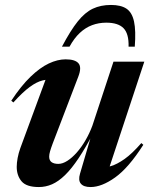

<svg xmlns="http://www.w3.org/2000/svg" viewBox="-20 -743 610 775"><path d="M303 -42 354 -215.5 359 -210.5Q326 -147.5 297.5 -104.8Q269 -62 242.5 -36.2Q216 -10.5 190.2 0.8Q164.5 12 137 12Q86.5 12 67 -11.2Q47.5 -34.5 47.5 -69.5Q47.5 -85.5 51.2 -105.5Q55 -125.5 62 -145L175 -451.5L197.5 -420.5Q175 -424 151.5 -418.2Q128 -412.5 99.8 -391.8Q71.5 -371 34 -329.5L25.5 -336.5Q65.5 -397 103.5 -433.5Q141.5 -470 177 -486.8Q212.5 -503.5 245 -503.5Q283.5 -503.5 297 -487.2Q310.5 -471 296 -433.5L193 -164.5Q185.5 -144.5 182 -132Q178.5 -119.5 178.5 -111Q178.5 -95.5 188.2 -88.5Q198 -81.5 215.5 -81.5Q232.5 -81.5 251.8 -93.8Q271 -106 290 -127.5Q309 -149 325.2 -177Q341.5 -205 353 -236L438 -494H562.5L413 -42L384.5 -67Q403 -65.5 427.5 -72.5Q452 -79.5 482.8 -101.2Q513.5 -123 550.5 -165.5L558.5 -158.5Q499 -65.5 444.8 -26.8Q390.5 12 345.5 12Q317.5 12 306.2 -1.8Q295 -15.5 303 -42ZM409 -651.5Q378.5 -651.5 351.8 -641.5Q325 -631.5 302.2 -610.2Q279.5 -589 260.5 -554.5H230Q264.5 -620 293.8 -656.5Q323 -693 354.8 -708Q386.5 -723 428 -723Q468 -723 490.5 -708Q513 -693 521 -656.2Q529 -619.5 524 -554.5H499Q500.5 -606.5 478.8 -629Q457 -651.5 409 -651.5Z"/></svg>

Font: Newsreader 60pt SemiBold
Style: Italic
Weight: 600
Italic angle: -17°
Designer: Hugues Gentile
Foundry: Production Type
Version: Version 1.003